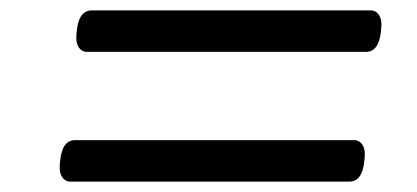

<svg xmlns="http://www.w3.org/2000/svg" viewBox="-20 -623 803 370"><path d="M148 -523Q137 -523 131 -533Q125 -543 128 -564Q132 -603 157 -603H694Q705 -603 711 -593Q717 -583 714 -562Q710 -523 685 -523ZM116 -273Q105 -273 99 -283Q93 -293 96 -314Q100 -353 125 -353H662Q673 -353 679 -343Q685 -333 682 -312Q678 -273 653 -273Z"/></svg>

Font: Playwrite GB J
Style: Italic
Weight: 400
Italic angle: -7.01216°
Designer: Veronika Burian, José Scaglione
Foundry: TypeTogether
Version: Version 1.002